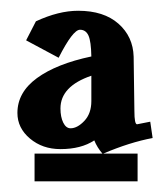

<svg xmlns="http://www.w3.org/2000/svg" viewBox="-20 -744 309 355"><path d="M124.5 -724.1Q171.9 -724.1 199 -700.2Q226.1 -676.3 227.1 -639.2L228.5 -538.6Q228.5 -514.2 233.4 -514.2Q245.1 -516.6 257.8 -519L262.2 -488.8Q220.2 -481 170.9 -460H234.4V-408.7H43.9V-460H169.4Q159.7 -471.2 154.3 -484.4Q129.9 -468.3 91.8 -468.3Q58.6 -468.3 35.4 -487.8Q12.2 -507.3 12.2 -535.2Q12.2 -573.2 48.3 -599.6Q84.5 -626 148.9 -639.6Q148.4 -667.5 143.6 -678.2Q138.7 -689 127.9 -689Q114.7 -689 88.4 -637.2L28.3 -669.4L46.4 -704.6Q88.4 -724.1 124.5 -724.1ZM148.9 -557.1V-604Q91.8 -584.5 91.8 -543.5Q91.8 -527.8 96.9 -517.3Q102.1 -506.8 110.4 -506.8Q123 -506.8 136 -520.5Q148.9 -534.2 148.9 -557.1Z"/></svg>

Font: Flanker
Style: Bold
Weight: 700
Designer: Flanker
Foundry: Flanker
Version: Version 2.021